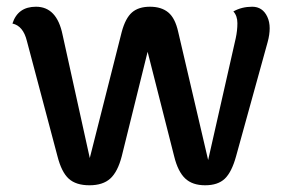

<svg xmlns="http://www.w3.org/2000/svg" viewBox="-20 -542 842 571"><path d="M681 -428Q686 -451 686 -473Q686 -495 674 -508Q699 -522 730 -522Q761 -522 775 -492Q782 -477 782 -458Q782 -439 776 -417L682 -77Q669 -30 648.5 -10.5Q628 9 590 9Q552 9 530.5 -11.5Q509 -32 498 -77L419 -388L342 -77Q330 -31 308 -11Q286 9 246 9Q206 9 184.5 -10.5Q163 -30 151 -77L60 -420Q49 -465 17 -472Q33 -522 87 -522Q149 -522 166 -439L247 -72L342 -447Q353 -488 372.5 -505Q392 -522 426 -522Q460 -522 480.5 -505Q501 -488 510 -447L599 -66Z"/></svg>

Font: Laila Medium
Style: Regular
Weight: 500
Designer: Hitesh Malaviya
Foundry: Indian Type Foundry
Version: Version 1.302;PS 1.0;hotconv 1.0.78;makeotf.lib2.5.61930; tt